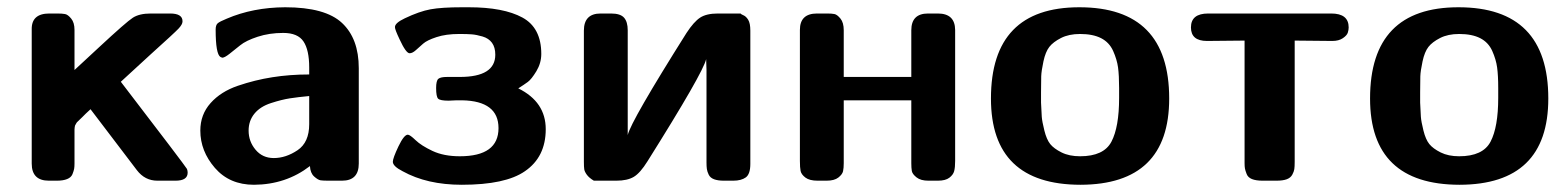

<svg xmlns="http://www.w3.org/2000/svg" viewBox="-20 -495 4293 526"><path d="M66.9 -46.9V-413.1V-414.1Q65.9 -458 115.2 -458H137.2Q150.4 -458 158.2 -456.5Q166 -455.1 175 -444.1Q184.1 -433.1 184.1 -413.1V-303.2Q210 -327.1 251 -365.2Q326.2 -435.1 344 -446.5Q361.8 -458 393.1 -458H445.8Q480 -458 480 -437V-436Q480 -428.2 469 -416.5Q458 -404.8 394 -347.2Q345.2 -302.2 311 -271Q485.8 -43 492.2 -32.2Q494.1 -27.3 494.1 -22Q494.1 0 460.9 0H411.1Q377 0 355 -28.8L228 -195.8Q222.2 -190.9 215.1 -183.8Q208 -176.8 205.1 -173.8Q202.1 -170.9 197.5 -166.5Q192.9 -162.1 191.4 -160.6Q189.9 -159.2 188 -155.5Q186 -151.9 185.5 -150.9Q185.1 -149.9 184.6 -146Q184.1 -142.1 184.1 -140.1Q184.1 -138.2 184.1 -132.8V-46.9Q184.1 -38.1 183.1 -32.5Q182.1 -26.9 178.5 -17.8Q174.8 -8.8 163.8 -4.4Q152.8 0 136.2 0H113.8Q66.9 0 66.9 -46.9Z M528.8 -137.2Q528.8 -181.2 556.9 -212.6Q585 -244.1 631.6 -260Q678.2 -275.9 726.1 -283.4Q773.9 -291 827.1 -291V-310.1Q827.1 -357.9 811.5 -381.3Q795.9 -404.8 755.9 -404.8Q717.8 -404.8 685.8 -394.3Q653.8 -383.8 637.9 -370.8Q622.1 -357.9 608.6 -347.4Q595.2 -336.9 588.9 -336.9Q587.9 -336.9 584 -338.9Q570.8 -346.7 570.8 -414.1Q570.8 -426.3 576.4 -431.2Q582 -436 601.1 -443.8Q672.9 -474.6 761.2 -475.1Q871.1 -475.1 917 -432.1Q962.9 -389.2 962.9 -308.1V-46.9Q962.9 0 917 0H879.9Q865.7 0 858.4 -1Q851.1 -2 840.6 -11.5Q830.1 -21 829.1 -40Q763.2 10.7 675.8 11.2Q608.9 11.2 568.8 -34.9Q528.8 -81.1 528.8 -137.2ZM661.1 -137.2Q661.1 -107.4 680.2 -84.7Q699.2 -62 730 -62Q763.2 -62 795.2 -83.5Q827.1 -105 827.1 -154.8V-231.9Q796.4 -229 774.2 -225.6Q752 -222.2 722.4 -212.6Q692.9 -203.1 677 -183.6Q661.1 -164.1 661.1 -137.2Z M1056.2 -51.8Q1056.2 -61.5 1071.5 -93.8Q1086.9 -126 1097.2 -126Q1103 -126 1118.4 -111.1Q1133.8 -96.2 1164.8 -81.5Q1195.8 -66.9 1239.7 -66.9Q1345.7 -66.9 1345.7 -144Q1345.7 -218.3 1246.1 -220.2H1231Q1228 -220.2 1220 -219.7Q1211.9 -219.2 1209 -219.2Q1186 -219.2 1180.4 -224.6Q1174.8 -230 1174.8 -253.9Q1174.8 -273.9 1180.9 -279.1Q1187 -284.2 1205.1 -284.2H1239.7Q1336.9 -284.2 1336.9 -345.2Q1336.9 -365.2 1327.9 -377.7Q1318.8 -390.1 1302 -395Q1285.2 -399.9 1272.5 -400.9Q1259.8 -401.9 1239.7 -401.9H1237.8Q1201.7 -401.9 1175.8 -393.3Q1149.9 -384.8 1139.4 -375.5Q1128.9 -366.2 1119.4 -357.7Q1109.9 -349.1 1102.1 -349.1Q1092.3 -349.1 1074.7 -387.2Q1061.5 -415 1062 -420.9Q1062 -432.1 1088.9 -444.8Q1128.9 -463.9 1159.4 -469.5Q1189.9 -475.1 1246.1 -475.1H1264.2Q1359.4 -475.1 1411.1 -447Q1462.9 -418.9 1462.9 -347.2Q1462.9 -322.3 1449.5 -300Q1436 -277.8 1426 -270.5Q1416 -263.2 1399.9 -252.9Q1475.1 -215.8 1475.1 -141.1Q1475.1 -64.9 1418 -25.9Q1364.7 11.2 1245.1 11.2Q1149.9 11.2 1083 -25.9Q1056.2 -39.6 1056.2 -51.8Z M1579.6 -51.8V-411.1Q1579.6 -458 1625.5 -458H1653.8Q1679.7 -458 1689.7 -446.5Q1699.7 -435.1 1699.7 -412.1V-125Q1708.5 -163.1 1860.8 -404.8Q1880.9 -435.5 1898.2 -446.8Q1915.5 -458 1946.8 -458H2008.8Q2009.8 -456.1 2016.8 -453.1Q2023.9 -450.2 2029.8 -440.7Q2035.6 -431.2 2035.6 -411.1V-45.9Q2035.6 -18.1 2023.2 -9Q2010.7 0 1988.8 0H1962.9Q1946.8 0 1936.3 -3.9Q1925.8 -7.8 1921.6 -16.4Q1917.5 -24.9 1916.5 -32Q1915.5 -39.1 1915.5 -49.8V-304.2Q1915.5 -309.1 1915 -318.6Q1914.6 -328.1 1914.6 -333Q1905.8 -294.9 1753.9 -53.2Q1733.9 -21 1716.3 -10.5Q1698.7 0 1668.5 0H1606.9Q1593.8 -7.8 1587.6 -16.4Q1581.5 -24.9 1580.6 -31.2Q1579.6 -37.6 1579.6 -51.8Z M2171.4 -54.2V-413.1Q2171.4 -458 2218.3 -458H2246.6Q2258.8 -458 2266.1 -456.5Q2273.4 -455.1 2282.5 -444.1Q2291.5 -433.1 2291.5 -412.1V-284.2H2476.6V-412.1Q2476.6 -458 2522.5 -458H2549.3Q2596.2 -458 2596.7 -413.1V-54.2Q2596.7 -36.1 2594 -26.1Q2591.3 -16.1 2580.8 -8.1Q2570.3 0 2549.3 0H2523.4Q2502.4 0 2491 -9Q2479.5 -18.1 2478 -26.6Q2476.6 -35.2 2476.6 -47.9V-220.2H2291.5V-47.9Q2291.5 -34.7 2289.6 -25.9Q2287.6 -17.1 2276.6 -8.5Q2265.6 0 2244.6 0H2219.7Q2197.8 0 2186.5 -8.5Q2175.3 -17.1 2173.3 -26.6Q2171.4 -36.1 2171.4 -54.2Z M2694.8 -225.1Q2694.8 -475.1 2937 -475.1Q3183.1 -475.1 3183.1 -225.1Q3183.1 10.7 2939.9 11.2Q2694.8 10.7 2694.8 -225.1ZM2832 -213.9Q2833 -188 2834 -175Q2835 -162.1 2841.1 -137.5Q2847.2 -112.8 2857.2 -100.3Q2867.2 -87.9 2888.2 -77.4Q2909.2 -66.9 2939 -66.9Q3003.9 -66.9 3024.9 -106.9Q3045.9 -147 3045.9 -227.1V-253.9Q3045.9 -288.1 3043 -310.1Q3040 -332 3029.5 -355.5Q3019 -378.9 2996.6 -390.4Q2974.1 -401.9 2939 -401.9Q2908.2 -401.9 2886.7 -390.9Q2865.2 -379.9 2854.7 -366.5Q2844.2 -353 2838.6 -326.9Q2833 -300.8 2832.5 -285.9Q2832 -271 2832 -242.2Z M3242.7 -419.9Q3242.7 -458 3290 -458H3627Q3674.8 -458 3674.8 -419.9Q3674.8 -413.1 3672.4 -405.5Q3669.9 -397.9 3658.9 -390.4Q3647.9 -382.8 3629.9 -382.8Q3546.9 -383.8 3526.9 -383.8V-51.8Q3526.9 -38.6 3525.9 -31.7Q3524.9 -24.9 3520.3 -16.4Q3515.6 -7.8 3505.1 -3.9Q3494.6 0 3477.1 0H3439Q3420.9 0 3409.9 -4.4Q3398.9 -8.8 3395.3 -18.3Q3391.6 -27.8 3390.6 -33.4Q3389.6 -39.1 3389.6 -47.9V-383.8Q3369.6 -383.8 3286.6 -382.8Q3242.7 -382.8 3242.7 -419.9Z M3733.4 -225.1Q3733.4 -475.1 3975.6 -475.1Q4221.7 -475.1 4221.7 -225.1Q4221.7 10.7 3978.5 11.2Q3733.4 10.7 3733.4 -225.1ZM3870.6 -213.9Q3871.6 -188 3872.6 -175Q3873.5 -162.1 3879.6 -137.5Q3885.7 -112.8 3895.8 -100.3Q3905.8 -87.9 3926.8 -77.4Q3947.8 -66.9 3977.5 -66.9Q4042.5 -66.9 4063.5 -106.9Q4084.5 -147 4084.5 -227.1V-253.9Q4084.5 -288.1 4081.5 -310.1Q4078.6 -332 4068.1 -355.5Q4057.6 -378.9 4035.2 -390.4Q4012.7 -401.9 3977.5 -401.9Q3946.8 -401.9 3925.3 -390.9Q3903.8 -379.9 3893.3 -366.5Q3882.8 -353 3877.2 -326.9Q3871.6 -300.8 3871.1 -285.9Q3870.6 -271 3870.6 -242.2Z"/></svg>

Font: CMU Sans Serif
Style: Bold
Weight: 700
Version: Version 0.7.0